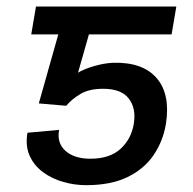

<svg xmlns="http://www.w3.org/2000/svg" viewBox="-20 -548 580 577"><path d="M179 -230.1 96.6 -237.2 155.2 -444.6H73.9L88.1 -528.4H509.9L495.7 -444.6H247.2L214.5 -329.5Q231.5 -340.2 262.4 -349.3Q293.3 -358.3 321 -359.4Q409.4 -361.5 451 -313Q492.5 -264.6 478.7 -176.1Q470.2 -124.3 441.9 -82.4Q413.7 -40.5 363.5 -16Q313.2 8.5 238.6 8.5Q204.5 8.5 170.5 -1.1Q136.4 -10.7 109.6 -30.4Q82.7 -50.1 69.2 -79.7Q55.8 -109.4 62.5 -149.1L157.7 -157.7Q150.2 -118.3 176.8 -94.6Q203.5 -71 251.4 -71Q310 -71 342.3 -100.7Q374.6 -130.3 382.1 -176.1Q389.6 -223 366.8 -252.1Q344.1 -281.2 289.8 -281.2Q248.2 -281.2 222.1 -265.8Q196 -250.4 179 -230.1Z"/></svg>

Font: Inter UI
Style: Italic
Weight: 400
Italic angle: -9.39999°
Designer: Rasmus Andersson
Foundry: rsms
Version: 3.2;8d6f07862